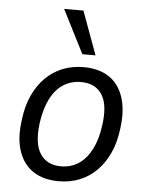

<svg xmlns="http://www.w3.org/2000/svg" viewBox="-54 -790 643 842"><g transform="rotate(5 268.0 -368.5)"><path d="M236 9Q168 9 123 -21Q78 -51 59 -108.5Q40 -166 52 -247Q59 -307 80.5 -353.5Q102 -400 134.5 -432.5Q167 -465 209.5 -482Q252 -499 302 -499Q370 -499 414.5 -469Q459 -439 477.5 -381.5Q496 -324 485 -244Q478 -184 456.5 -137Q435 -90 402.5 -57.5Q370 -25 328 -8Q286 9 236 9ZM240 -57Q284 -57 318 -79.5Q352 -102 374.5 -146Q397 -190 405 -252Q418 -343 388.5 -388Q359 -433 296 -433Q253 -433 218.5 -411Q184 -389 162 -345.5Q140 -302 131 -239Q119 -148 148.5 -102.5Q178 -57 240 -57ZM291 -555 194 -746H279L349 -555Z"/></g></svg>

Font: Nunito Sans 10pt SemiCondensed
Style: Italic
Weight: 400
Width: 4
Italic angle: -9°
Designer: Vernon Adams
Foundry: Vernon Adams
Version: Version 3.101;gftools[0.9.27]